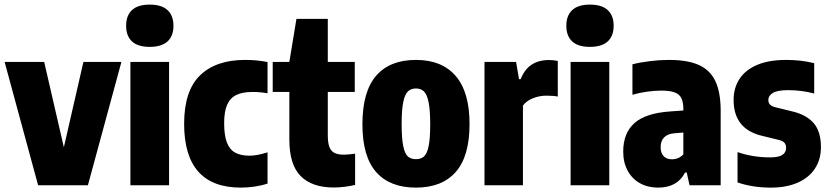

<svg xmlns="http://www.w3.org/2000/svg" viewBox="-24 -824 3683 854"><path d="M347 -548.5H516L367 0H145.5L-3.5 -548.5H172.5L260 -169Z M556 0V-548.5H728V0ZM537 -709.5Q537 -754.5 563 -779Q589 -803.5 642 -803.5Q695 -803.5 721.2 -779Q747.5 -754.5 747.5 -709.5Q747.5 -664 721.2 -639.8Q695 -615.5 642 -615.5Q589 -615.5 563 -639.8Q537 -664 537 -709.5Z M795 -273.5Q795 -420 865.8 -488.8Q936.5 -557.5 1066.5 -557.5Q1120 -557.5 1166 -548V-409Q1134 -415 1099.5 -415Q1054.5 -415 1027 -401.5Q999.5 -388 986.2 -357.8Q973 -327.5 973 -276.5Q973 -222 985.2 -190.2Q997.5 -158.5 1022.2 -145Q1047 -131.5 1086 -131.5Q1119.5 -131.5 1166 -146.5V-7.5Q1139 1.5 1108 6Q1077 10.5 1047.5 10.5Q795 10.5 795 -273.5Z M1555.5 -140.5V-1.5Q1535 3.5 1509.8 6.8Q1484.5 10 1461 10Q1363.5 10 1313.2 -41Q1263 -92 1263 -203V-415H1189V-548.5H1263L1294.5 -740H1434V-548.5H1554V-415H1434V-222.5Q1434 -189 1441 -170.5Q1448 -152 1463.5 -144Q1479 -136 1507 -136Q1520.5 -136 1555.5 -140.5Z M1588 -271Q1588 -416.5 1649 -487Q1710 -557.5 1826 -557.5Q1941.5 -557.5 2003 -486Q2064.5 -414.5 2064.5 -272.5Q2064.5 -129 2003.2 -59.2Q1942 10.5 1826 10.5Q1710 10.5 1649 -58.8Q1588 -128 1588 -271ZM1889.5 -270.5Q1889.5 -335 1882.2 -370Q1875 -405 1861.2 -417.8Q1847.5 -430.5 1826 -430.5Q1804.5 -430.5 1790.8 -417.8Q1777 -405 1769.8 -370.8Q1762.5 -336.5 1762.5 -273Q1762.5 -208.5 1769.5 -174.5Q1776.5 -140.5 1790 -128.2Q1803.5 -116 1826 -116Q1848.5 -116 1862 -128.2Q1875.5 -140.5 1882.5 -174Q1889.5 -207.5 1889.5 -270.5Z M2131 -548.5H2271.5L2284.5 -472H2292Q2324.5 -557 2418 -557Q2436 -557 2457 -553V-394.5Q2438.5 -398.5 2406.5 -398.5Q2374 -398.5 2345.2 -386.5Q2316.5 -374.5 2302 -354.5V0H2131Z M2514 0V-548.5H2686V0ZM2495 -709.5Q2495 -754.5 2521 -779Q2547 -803.5 2600 -803.5Q2653 -803.5 2679.2 -779Q2705.5 -754.5 2705.5 -709.5Q2705.5 -664 2679.2 -639.8Q2653 -615.5 2600 -615.5Q2547 -615.5 2521 -639.8Q2495 -664 2495 -709.5Z M3181.5 -330.5V0H3043L3030.5 -56.5H3023Q2989 10.5 2903 10.5Q2857.5 10.5 2822.2 -9.2Q2787 -29 2767.5 -65.2Q2748 -101.5 2748 -150Q2748 -232 2798 -276.5Q2848 -321 2958.5 -328.5L3015.5 -332.5V-338.5Q3015.5 -370 3006.5 -387.8Q2997.5 -405.5 2976.2 -413.2Q2955 -421 2917.5 -421Q2887.5 -421 2853.8 -416.2Q2820 -411.5 2789 -402.5V-538Q2824.5 -547 2868 -552.2Q2911.5 -557.5 2951 -557.5Q3033 -557.5 3083.2 -535.5Q3133.5 -513.5 3157.5 -464Q3181.5 -414.5 3181.5 -330.5ZM3015.5 -137.5V-234.5L2979 -231.5Q2947 -229.5 2930.8 -213.8Q2914.5 -198 2914.5 -169.5Q2914.5 -143 2928 -129.2Q2941.5 -115.5 2964.5 -115.5Q2995 -115.5 3015.5 -137.5Z M3256.5 -12.5V-147.5Q3324 -124 3401.5 -124Q3439.5 -124 3456 -135Q3472.5 -146 3472.5 -166.5Q3472.5 -181 3464.8 -189.2Q3457 -197.5 3440.5 -201.5L3365 -220Q3239 -250 3239 -379.5Q3239 -433.5 3265.8 -473.8Q3292.5 -514 3344.8 -535.8Q3397 -557.5 3472.5 -557.5Q3539.5 -557.5 3597.5 -543V-408Q3542 -423 3482 -423Q3434 -423 3413.8 -410.8Q3393.5 -398.5 3393.5 -379Q3393.5 -366 3401.5 -358.2Q3409.5 -350.5 3426.5 -346.5L3502 -328Q3565 -312.5 3596.2 -275Q3627.5 -237.5 3627.5 -170Q3627.5 -114.5 3600.5 -73.8Q3573.5 -33 3523.2 -11.2Q3473 10.5 3405 10.5Q3323.5 10.5 3256.5 -12.5Z"/></svg>

Font: Encode Sans Condensed ExtraBold
Style: Regular
Weight: 800
Width: 3
Designer: Multiple Designers
Foundry: Impallari Type
Version: Version 2.000